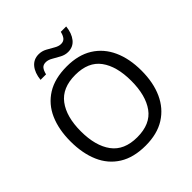

<svg xmlns="http://www.w3.org/2000/svg" viewBox="-240 -1082 1261 1261"><g transform="rotate(-45 390.5 -451.5)"><path d="M720 -358Q720 -247 682.5 -164.5Q645 -82 572 -36Q499 10 391 10Q280 10 206.5 -36Q133 -82 97 -165Q61 -248 61 -359Q61 -469 97 -551Q133 -633 206.5 -679Q280 -725 392 -725Q499 -725 572 -679.5Q645 -634 682.5 -551.5Q720 -469 720 -358ZM156 -358Q156 -223 213 -145.5Q270 -68 391 -68Q513 -68 569 -145.5Q625 -223 625 -358Q625 -493 569 -569.5Q513 -646 392 -646Q271 -646 213.5 -569.5Q156 -493 156 -358ZM208 -784Q214 -843 242.5 -877.5Q271 -912 318 -912Q348 -912 374.5 -897.5Q401 -883 425 -869Q449 -855 470 -855Q493 -855 505.5 -869.5Q518 -884 525 -913H575Q569 -855 541 -820Q513 -785 466 -785Q438 -785 411.5 -799Q385 -813 360.5 -827.5Q336 -842 314 -842Q290 -842 278 -827.5Q266 -813 259 -784Z"/></g></svg>

Font: Noto Sans Hebrew Droid
Style: Regular
Weight: 400
Designer: Monotype Design Team
Foundry: Monotype Imaging Inc.
Version: Version 1.100